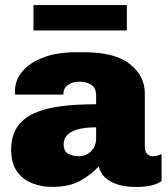

<svg xmlns="http://www.w3.org/2000/svg" viewBox="-20 -727 664 757"><path d="M185 10Q144 10 107 -4.5Q70 -19 47 -51Q24 -83 24 -137Q24 -190 47 -225Q70 -260 113.5 -280Q157 -300 219 -308Q281 -316 359 -316V-351Q359 -380 340 -392.5Q321 -405 294 -405Q265 -405 247.5 -392Q230 -379 230 -358V-354H40Q39 -356 39 -360Q39 -364 39 -368Q39 -411 68 -445.5Q97 -480 151 -500.5Q205 -521 279 -521H312Q433 -521 492 -474.5Q551 -428 551 -359V-148Q551 -128 561 -119.5Q571 -111 582 -111Q591 -111 600 -113.5Q609 -116 617 -120V-13Q604 -3 579.5 3.5Q555 10 516 10Q472 10 441 -0.5Q410 -11 392.5 -29Q375 -47 369 -71Q343 -41 298.5 -15.5Q254 10 185 10ZM291 -111Q309 -111 324.5 -119.5Q340 -128 349.5 -144Q359 -160 359 -181V-225Q313 -225 285 -216.5Q257 -208 244 -193.5Q231 -179 231 -159Q231 -130 249.5 -120.5Q268 -111 291 -111ZM112 -607V-707H480V-607Z"/></svg>

Font: Chivo Medium Black
Style: Regular
Weight: 900
Version: Version 2.002